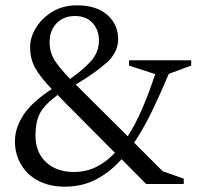

<svg xmlns="http://www.w3.org/2000/svg" viewBox="-20 -690 745 720"><path d="M223 10Q167 10 125 -11.5Q83 -33 59.5 -72Q36 -111 36 -161Q36 -209 67 -257.5Q98 -306 174 -356Q131 -401 112 -435Q93 -469 93 -514Q93 -550 115 -586Q137 -622 176.5 -646Q216 -670 269 -670Q342 -670 382.5 -634Q423 -598 423 -543Q423 -494 380.5 -455.5Q338 -417 264 -373Q270 -367 277 -360Q284 -353 291 -346L459 -179Q488 -224 513.5 -283Q539 -342 562 -412L464 -444V-464H697V-444L613 -413Q581 -337 549.5 -272Q518 -207 483 -155L590 -48L669 -20V0H528L436 -93Q392 -44 340 -17Q288 10 223 10ZM166 -532Q166 -494 184.5 -464.5Q203 -435 243 -394Q294 -430 322.5 -462.5Q351 -495 351 -538Q351 -578 327 -604Q303 -630 261 -630Q219 -630 192.5 -603Q166 -576 166 -532ZM113 -183Q113 -118 153 -81.5Q193 -45 257 -45Q302 -45 340 -63.5Q378 -82 411 -117L268 -261Q247 -282 229 -300Q211 -318 196 -334Q145 -296 129 -263.5Q113 -231 113 -183Z"/></svg>

Font: Spectral Light
Style: Regular
Weight: 300
Designer: Jean-Baptiste Levee
Foundry: Production Type
Version: Version 2.001